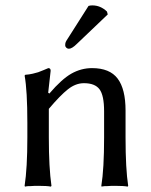

<svg xmlns="http://www.w3.org/2000/svg" viewBox="-20 -693 563 716"><path d="M448.2 -180.2Q448.2 -63.5 458 0L456.1 2.9Q442.4 0 408.2 0Q392.6 0 380.4 1Q368.2 1 363.3 2L358.9 2.9L357.9 0Q368.2 -63.5 368.2 -180.2V-277.8Q368.2 -337.4 351.1 -360.1Q334 -382.8 293 -382.8Q262.2 -382.8 233.4 -360.1Q204.6 -337.4 162.1 -287.1V-180.2Q162.1 -67.4 171.9 0L169.9 2.9Q156.2 0 122.1 0Q106.4 0 94.2 1Q82 1 77.6 2L73.2 2.9L71.8 0Q82 -66.4 82 -180.2V-234.9Q82 -355.5 71.8 -411.1L74.2 -414.1Q88.4 -415 102.1 -418.2Q115.7 -421.4 122.3 -423.6Q128.9 -425.8 142.6 -431.6Q156.2 -437.5 160.2 -439Q168.9 -439 168.9 -429.2L159.7 -347.2L164.1 -344.2Q210 -397.9 246.3 -418.5Q282.7 -439 323.2 -439Q389.2 -439 418.7 -399.9Q448.2 -360.8 448.2 -280.8ZM310.1 -670.9Q315.9 -672.9 324.2 -672.9Q355 -672.9 378.9 -649.9L381.8 -639.2L267.1 -529.8Q248.5 -511.2 236.8 -511.2Q231.4 -511.2 227.3 -515.1Q223.1 -519 223.1 -523.9Q223.1 -531.7 225.1 -536.4Q227.1 -541 234.4 -551.8Z"/></svg>

Font: Linux Biolinum
Style: Regular
Weight: 400
Designer: Philipp H. Poll
Foundry: Philipp H. Poll
Version: Version 0.6.4